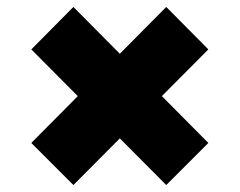

<svg xmlns="http://www.w3.org/2000/svg" viewBox="-20 -578 690 552"><path d="M191 -46 70 -167 458 -558 579 -436ZM458 -46 70 -436 191 -558 579 -167Z"/></svg>

Font: Azeret Mono Thin Black
Style: Regular
Weight: 900
Version: Version 1.002